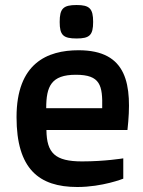

<svg xmlns="http://www.w3.org/2000/svg" viewBox="-20 -730 570 765"><path d="M45.9 -263.2C45.9 -57.1 134.8 15.1 288.1 15.1C388.2 15.1 471.2 -18.1 471.2 -18.1V-99.1C471.2 -99.1 397.9 -86.9 307.1 -86.9C199.2 -86.9 166 -120.1 165 -211.9H487.8C507.8 -393.1 487.8 -529.8 293 -529.8C168 -529.8 45.9 -478 45.9 -263.2ZM164.1 -298.8C164.1 -386.2 184.1 -432.1 282.2 -432.1C379.9 -432.1 389.2 -390.1 387.2 -298.8ZM285.2 -576.7C336.9 -576.7 351.1 -589.8 351.1 -642.6C351.1 -695.8 336.9 -710 285.2 -710C231.9 -710 217.8 -695.8 217.8 -642.6C217.8 -589.8 231.9 -576.7 285.2 -576.7Z"/></svg>

Font: Doppio One
Style: Regular
Weight: 400
Designer: Szymon Celej
Foundry: Sorkin Type Co
Version: Version 1.002